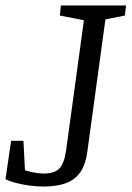

<svg xmlns="http://www.w3.org/2000/svg" viewBox="-53 -668 481 702"><path d="M104.8 14Q81.8 14 55.5 10.6Q29.2 7.1 5.9 1.1Q-17.4 -4.9 -32.9 -13L-12.3 -153.3H32.7L38.3 -45.5Q53.5 -40.7 72 -37.1Q90.5 -33.5 106.8 -33.5Q145.7 -33.5 163.8 -51.6Q181.8 -69.7 188.8 -118.8L253.8 -593.9L165.9 -611.2L169.6 -648H408L403.4 -611.2L332.4 -597.2L267.2 -119.6Q261.2 -70.1 242.2 -40.8Q223.1 -11.6 189.3 1.2Q155.4 14 104.8 14Z"/></svg>

Font: Faustina Light
Style: Italic
Weight: 300
Italic angle: -8°
Designer: Alfonso Garcia
Foundry: http://www.omnibus-type.com
Version: Version 1.200